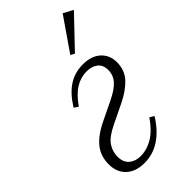

<svg xmlns="http://www.w3.org/2000/svg" viewBox="-239 -828 907 907"><g transform="rotate(-45 214.0 -375.0)"><path d="M153 12Q95 12 61.5 -19Q28 -50 28 -104Q28 -127 34 -148.5Q40 -170 54 -190Q68 -210 92.5 -229Q117 -248 154 -266L247 -311Q297 -335 319.5 -360.5Q342 -386 342 -420Q342 -454 320.5 -471Q299 -488 264 -488Q225 -488 189.5 -466Q154 -444 121 -396L100 -410Q135 -467 177.5 -495.5Q220 -524 276 -524Q332 -524 364.5 -494.5Q397 -465 397 -417Q397 -363 362.5 -327Q328 -291 271 -264L178 -219Q122 -192 102.5 -163Q83 -134 83 -100Q83 -62 105.5 -43Q128 -24 162 -24Q205 -24 245 -48Q285 -72 321 -125L343 -112Q265 12 153 12ZM265 -597 379 -762 428 -736 285 -586Z"/></g></svg>

Font: IBM Plex Serif Light
Style: Italic
Weight: 300
Italic angle: -14°
Designer: Mike Abbink, Paul van der Laan, Pieter van Rosmalen
Foundry: Bold Monday
Version: Version 3.001